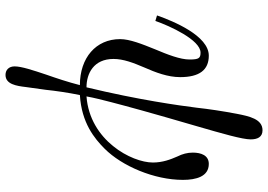

<svg xmlns="http://www.w3.org/2000/svg" viewBox="-158 -533 973 697"><g transform="rotate(90 328.5 -184.5)"><path d="M36 -268 56 -262C74 -314 125 -426 171 -426C191 -426 196 -420 196 -386C196 -352 178 -306 159 -261C140 -214 122 -169 122 -134C122 -46 190 12 289 12C278 55 264 97 251 134C235 182 221 224 221 249C221 270 234 282 252 282C286 282 292 242 296 208L306 136C310 98 316 57 325 12C426 6 483 -41 520 -78C583 -141 633 -258 633 -362C633 -410 621 -456 575 -456C544 -456 534 -428 534 -398C534 -378 539 -360 548 -342C559 -317 570 -288 570 -253C570 -176 490 -24 330 -12C335 -40 343 -71 351 -102C367 -163 386 -234 438 -412C465 -505 486 -578 486 -608C486 -632 478 -651 453 -651C412 -651 402 -603 393 -557C383 -504 376 -457 371 -412C363 -349 343 -203 297 -12C247 -12 194 -38 194 -110C194 -146 208 -182 225 -222C243 -263 260 -307 260 -352C260 -422 234 -456 182 -456C110 -456 57 -328 36 -268Z"/></g></svg>

Font: Old Standard
Style: Italic
Weight: 400
Italic angle: -15.2°
Designer: Alexey Kryukov <alexios@thessalonica.org.ru>
Version: Version 2.0